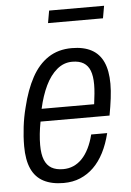

<svg xmlns="http://www.w3.org/2000/svg" viewBox="-52 -739 538 790"><g transform="rotate(-5 217.0 -344.0)"><path d="M179 12Q130 12 96.5 -5.5Q63 -23 46.5 -59.5Q30 -96 30 -153Q30 -192 35 -233Q40 -274 50 -312Q67 -383 94.5 -433.5Q122 -484 163 -511Q204 -538 260 -538Q309 -538 341.5 -520.5Q374 -503 390 -467.5Q406 -432 406 -378Q406 -350 402 -318Q398 -286 391 -248H106Q101 -222 98.5 -198Q96 -174 96 -152Q96 -114 105.5 -90.5Q115 -67 134 -56Q153 -45 182 -45Q205 -45 224.5 -53.5Q244 -62 260 -78.5Q276 -95 288.5 -120Q301 -145 309 -177H375Q364 -132 346 -97Q328 -62 303.5 -38Q279 -14 248 -1Q217 12 179 12ZM115 -300H332Q335 -323 337 -343Q339 -363 339 -381Q339 -416 330.5 -438Q322 -460 304 -471Q286 -482 257 -482Q222 -482 194 -458.5Q166 -435 146.5 -394.5Q127 -354 115 -300ZM172 -649 181 -700H408L399 -649Z"/></g></svg>

Font: Archivo Condensed Light
Style: Italic
Weight: 300
Width: 3
Italic angle: -10°
Designer: Hector Gatti
Foundry: Omnibus-Type
Version: Version 2.001